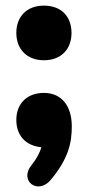

<svg xmlns="http://www.w3.org/2000/svg" viewBox="-20 -518 312 682"><path d="M136 -304C198 -304 234 -344 234 -401C234 -459 198 -498 136 -498C75 -498 38 -459 38 -401C38 -344 75 -304 136 -304ZM161 120C224 44 235 -12 235 -69C235 -144 197 -188 136 -188C75 -188 38 -149 38 -92C38 -36 72 0 127 5C121 25 110 46 93 67C45 125 116 176 161 120Z"/></svg>

Font: Nunito Black
Style: Regular
Weight: 900
Designer: Vernon Adams
Foundry: Vernon Adams
Version: Version 3.602